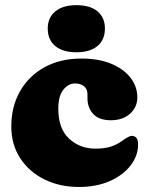

<svg xmlns="http://www.w3.org/2000/svg" viewBox="-20 -730 598 764"><path d="M526.5 -342.5Q526.5 -304 497.8 -277.8Q469 -251.5 421 -251.5Q374.5 -251.5 351.2 -276.2Q328 -301 328 -339.5V-355.5Q328 -375.5 314.5 -386.8Q301 -398 279 -398Q252.5 -398 232.2 -373.2Q212 -348.5 212 -297.5Q212 -218 255 -178.2Q298 -138.5 360 -138.5Q394 -138.5 418.5 -145.8Q443 -153 467.5 -170.5Q494.5 -190 505 -189.5Q516.5 -189 523 -181Q529.5 -173 529.5 -155Q529.5 -110.5 499.8 -71.8Q470 -33 417 -9.5Q364 14 294 14Q217.5 14 156.5 -16.2Q95.5 -46.5 60.2 -100.8Q25 -155 25 -227.5Q25 -305 59.2 -366Q93.5 -427 156.2 -462Q219 -497 304.5 -497Q373 -497 422.8 -476.2Q472.5 -455.5 499.5 -420.5Q526.5 -385.5 526.5 -342.5ZM284 -522Q230.5 -522 200.2 -546.5Q170 -571 170 -616.5Q170 -660 200.2 -684.8Q230.5 -709.5 284 -709.5Q338.5 -709.5 368 -684.8Q397.5 -660 397.5 -616.5Q397.5 -572 368 -547Q338.5 -522 284 -522Z"/></svg>

Font: Fraunces 9pt SuperSoft Black
Style: Regular
Weight: 900
Version: Version 1.000;[b76b70a41]